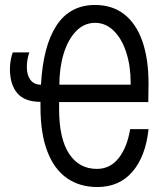

<svg xmlns="http://www.w3.org/2000/svg" viewBox="-20 -750 640 773"><path d="M143 -319V-340Q79 -340 49.5 -375Q20 -410 20 -472Q20 -492 23.5 -510.2Q27 -528.5 31.5 -539H98Q94.5 -529.5 91.2 -513.5Q88 -497.5 88 -480Q88 -448 102.5 -428.5Q117 -409 145 -409Q153.5 -565.5 207.8 -647.8Q262 -730 363 -730Q432.5 -730 480.8 -692Q529 -654 553.5 -583Q578 -512 578 -414L577 -339H218V-310Q218 -192 258.2 -131Q298.5 -70 370 -70Q423.5 -70 457.8 -113.5Q492 -157 504 -230H578Q566.5 -121 513.5 -59Q460.5 3 372 3Q301 3 249.8 -32.5Q198.5 -68 170.8 -140Q143 -212 143 -319ZM506 -409V-418Q506 -484.5 488.2 -539.2Q470.5 -594 438 -626Q405.5 -658 363 -658Q318.5 -658 286 -624.2Q253.5 -590.5 236.2 -533.5Q219 -476.5 219 -409Z"/></svg>

Font: JuliaMono Light
Style: Regular
Weight: 300
Monospace: yes
Designer: cormullion
Foundry: corm
Version: Version 0.054; ttfautohint (v1.8.4)